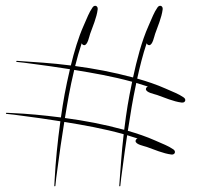

<svg xmlns="http://www.w3.org/2000/svg" viewBox="-20 -511 684 663"><path d="M439.4 -243.5C369.3 -262.2 306.4 -273.9 239.5 -283C246 -309.1 253.5 -336.1 262.1 -361.7C263.1 -358 267.1 -355 270.9 -355C282.7 -355 288 -384.6 291.1 -393.7C299.8 -418.6 313.9 -450.2 317.3 -478.7C318.8 -491 306.5 -495.6 299.6 -485.4C286.5 -466.3 282.1 -451.9 268.8 -422.3C250.5 -381.6 235.9 -331.5 224.6 -284.9C155.1 -293.8 101.9 -296.3 38.1 -300.9C38 -300.9 38 -300.9 37.9 -300.9C36.9 -300.9 36.1 -300 36.1 -299C36.1 -298.1 36.8 -297.2 37.8 -297.2C55.1 -295.8 69.8 -293.5 94.5 -290.3C131.9 -285.4 174.1 -279.6 221.5 -272C205.9 -205.1 198.5 -163.2 190.3 -105.4C127.1 -113.5 75.7 -118.2 19.8 -120.7C8.9 -121.2 7.1 -121.5 2.2 -121.5C1.2 -121.5 0.4 -120.7 0.4 -119.6C0.4 -118.7 1.2 -117.9 2.1 -117.8C19.4 -116.4 34.1 -114.1 58.8 -110.9C97 -106 140 -100 188.5 -92.2C178.5 -19.6 172.1 45.6 168.6 111C167.9 123.2 167.5 125.1 167.5 130.5C167.5 131.6 168.3 132.4 169.3 132.4C170.3 132.4 171.1 131.6 171.2 130.7C172.7 111.5 175.4 95 179 67.7C184.9 22 192.8 -33.8 202 -90C269 -79 336.5 -67.3 407.1 -47.6C399.4 17.3 396.6 70 391.8 130.4C391.8 130.4 391.8 130.5 391.8 130.5C391.8 131.6 392.6 132.4 393.7 132.4C394.6 132.4 395.4 131.6 395.5 130.7C397 111.5 399.7 95 403.3 67.7C407.7 33.8 412.9 -3.4 419.1 -44.1C431.2 -40.6 443.3 -36.8 455.1 -32.8C451.3 -31.8 448.1 -27.9 448.1 -23.9C448.1 -12 477.7 -6.8 486.8 -3.6C511.7 5.1 543.3 19.1 571.8 22.6C584.2 24.1 588.7 11.7 578.6 4.8C559.4 -8.3 545.1 -12.6 515.4 -26C486.4 -39 453.7 -50 421.4 -59.3C431.9 -126.6 436.8 -158.9 450.6 -224.7C464.1 -220.8 477.6 -216.6 490.8 -212.1C487 -211.2 483.8 -207.2 483.8 -203.3C483.8 -191.4 513.4 -186.2 522.5 -183C547.4 -174.3 579 -160.2 607.5 -156.8C619.9 -155.3 624.4 -167.7 614.2 -174.6C595.1 -187.7 580.8 -192 551.1 -205.4C521.1 -218.8 487.1 -230.2 453.8 -239.6C462.8 -280.9 472.9 -321.3 486.4 -361.7C487.5 -358 491.4 -355 495.2 -355C507.1 -355 512.3 -384.6 515.5 -393.7C524.2 -418.6 538.2 -450.2 541.7 -478.7C543.2 -491.1 530.8 -495.6 523.9 -485.4C510.8 -466.3 506.4 -451.9 493.1 -422.3C469.1 -368.8 452.4 -303.7 439.4 -243.5ZM204.2 -103.5C213.6 -160.1 220.5 -203.4 236.3 -269.6C302.4 -258.7 366.1 -247.9 436.3 -228.7C422.7 -162.7 417.5 -131.4 408.9 -62.7C338.1 -82 272.2 -94.3 204.2 -103.5Z"/></svg>

Font: Sinatra
Style: Regular
Weight: 400
Designer: Fahmi
Version: Version 0.1